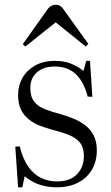

<svg xmlns="http://www.w3.org/2000/svg" viewBox="-20 -783 473 817"><path d="M57 14 45 -159 64 -160Q78 -104 102 -71.5Q126 -39 156.5 -25Q187 -11 222 -11Q278 -11 307.5 -41.5Q337 -72 337 -119Q337 -154 321.5 -174.5Q306 -195 276 -207.5Q246 -220 202 -231Q177 -238 151.5 -247.5Q126 -257 104.5 -273.5Q83 -290 70 -315Q57 -340 57 -379Q57 -419 75.5 -451.5Q94 -484 129 -504Q164 -524 214 -524Q255 -524 285 -511Q315 -498 335 -481L347 -524H363L373 -371L353 -372Q337 -435 302.5 -467.5Q268 -500 213 -500Q166 -500 137.5 -475.5Q109 -451 109 -408Q109 -371 126 -350Q143 -329 172 -318Q201 -307 235 -298Q264 -290 292 -278.5Q320 -267 342.5 -250Q365 -233 378.5 -207Q392 -181 392 -143Q392 -97 371.5 -61.5Q351 -26 312.5 -6Q274 14 221 14Q183 14 149 3Q115 -8 85 -33L75 14ZM88 -585 77 -595 182 -743Q189 -753 198.5 -758Q208 -763 217 -763Q223 -763 229 -761Q235 -759 241 -754Q247 -749 254 -738L356 -596L345 -585L217 -688Z"/></svg>

Font: Literata 60pt Light
Style: Regular
Weight: 300
Designer: Latin by Veronika Burian and Jose Scaglione. Greek by Irene Vlachou. Cyrillic by Vera Evstafieva.
Foundry: TypeTogether
Version: Version 3.103;gftools[0.9.29]